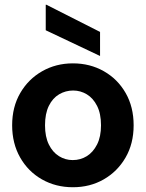

<svg xmlns="http://www.w3.org/2000/svg" viewBox="-20 -774 612 806"><path d="M286 12Q214 12 156 -21Q98 -54 64.5 -113Q31 -172 31 -248Q31 -325 65 -383.5Q99 -442 157 -475Q215 -508 286 -508Q358 -508 416 -475Q474 -442 507.5 -383.5Q541 -325 541 -248Q541 -171 507 -112.5Q473 -54 415.5 -21Q358 12 286 12ZM285 -102Q318 -102 344.5 -118.5Q371 -135 387.5 -167.5Q404 -200 404 -248Q404 -297 387.5 -329.5Q371 -362 344.5 -378Q318 -394 287 -394Q255 -394 228 -378Q201 -362 185 -329.5Q169 -297 169 -248Q169 -200 185 -167.5Q201 -135 227.5 -118.5Q254 -102 285 -102ZM400 -539 172 -647V-754H175L400 -640Z"/></svg>

Font: DM Sans 36pt
Style: Bold
Weight: 700
Version: Version 4.004;gftools[0.9.30]